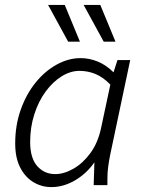

<svg xmlns="http://www.w3.org/2000/svg" viewBox="-20 -755 591 783"><path d="M42 -170Q42 -244 64.5 -307.5Q87 -371 125 -418Q163 -465 211 -491.5Q259 -518 309 -518Q344 -518 378.5 -504Q413 -490 443 -460L459 -510H511L429 -122Q424 -97 421 -73.5Q418 -50 418 -25V0H362L365 -93Q333 -47 286 -19.5Q239 8 189 8Q150 8 116.5 -12Q83 -32 62.5 -71.5Q42 -111 42 -170ZM103 -176Q103 -110 132 -77.5Q161 -45 205 -45Q241 -45 279.5 -67Q318 -89 348.5 -130.5Q379 -172 392 -232L430 -410Q401 -440 370 -453Q339 -466 304 -466Q267 -466 231 -443.5Q195 -421 166 -381.5Q137 -342 120 -289Q103 -236 103 -176ZM176 -735H244L306 -585H258ZM321 -735H389L451 -585H403Z"/></svg>

Font: Radio Canada Light
Style: Italic
Weight: 300
Italic angle: -12°
Designer: Charles Daoud, Etienne Aubert Bonn, Alexandre Saumier Demers, Jacques Le Bailly
Foundry: Radio-Canada
Version: Version 2.104; ttfautohint (v1.8.4.7-5d5b);gftools[0.9.28.de